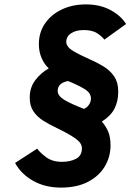

<svg xmlns="http://www.w3.org/2000/svg" viewBox="-20 -732 592 872"><path d="M257 120Q185 120 130.5 89.2Q76 58.5 48.5 8L149 -57Q162 -38.5 190 -17.8Q218 3 261.5 3Q298.5 3 325.2 -10.8Q352 -24.5 352 -59Q352 -82.5 322.5 -103.2Q293 -124 239 -150Q206 -165.5 177.5 -183.2Q149 -201 132 -226Q115 -251 115 -288.5Q115 -335 140.5 -368.2Q166 -401.5 201.5 -421.5Q181 -440 168.8 -468.8Q156.5 -497.5 156.5 -530.5Q156.5 -585.5 185 -626.2Q213.5 -667 261.8 -689.5Q310 -712 370 -712Q435 -712 482.5 -686Q530 -660 552.5 -623L454 -552Q442 -568 420 -581.8Q398 -595.5 361 -595.5Q325 -595.5 303 -581Q281 -566.5 281 -542Q281 -519 312.8 -500.2Q344.5 -481.5 390 -461.5Q422.5 -447.5 451.5 -429.5Q480.5 -411.5 498.8 -384.5Q517 -357.5 517 -316Q517 -271 499.5 -237.8Q482 -204.5 442.5 -180Q459.5 -161 470.8 -135.5Q482 -110 482 -72Q482 -19.5 455.8 24.2Q429.5 68 379.2 94Q329 120 257 120ZM361.5 -237.5Q375 -243 384 -256.2Q393 -269.5 393 -285Q393 -310.5 362.8 -328.5Q332.5 -346.5 289 -364Q242 -355 242 -319Q242 -297 271.2 -279Q300.5 -261 361.5 -237.5Z"/></svg>

Font: Overpass
Style: Bold Italic
Weight: 700
Italic angle: -10°
Designer: Delve Withrington, Dave Bailey, Thomas Jockin
Foundry: Delve Fonts LLC
Version: Version 4.000; ttfautohint (v1.8.3)